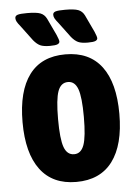

<svg xmlns="http://www.w3.org/2000/svg" viewBox="-52 -759 582 808"><g transform="rotate(-5 238.5 -355.0)"><path d="M34 -262Q34 -393 85.5 -462Q137 -531 238 -531Q339 -531 391 -462Q443 -393 443 -262Q443 -131 391 -61.5Q339 8 238 8Q138 8 86 -61.5Q34 -131 34 -262ZM293 -262Q293 -346 280.5 -380Q268 -414 239 -414Q209 -414 196.5 -380Q184 -346 184 -262Q184 -178 196.5 -143.5Q209 -109 239 -109Q268 -109 280.5 -143.5Q293 -178 293 -262ZM108 -602 61 -665Q51 -677 46.5 -685Q42 -693 42 -701Q42 -711 53 -714.5Q64 -718 93 -718Q132 -718 149 -711.5Q166 -705 175 -687L209 -615Q218 -594 218 -587Q218 -580 209.5 -576Q201 -572 177 -572Q150 -572 136 -578.5Q122 -585 108 -602ZM268 -602 221 -665Q211 -677 206.5 -685Q202 -693 202 -701Q202 -711 213 -714.5Q224 -718 253 -718Q292 -718 309 -711.5Q326 -705 335 -687L369 -615Q378 -594 378 -587Q378 -580 369.5 -576Q361 -572 337 -572Q310 -572 296 -578.5Q282 -585 268 -602Z"/></g></svg>

Font: Asap Condensed
Style: Bold
Weight: 700
Designer: Pablo Cosgaya
Foundry: Omnibus-Type
Version: Version 1.010; ttfautohint (v1.8)